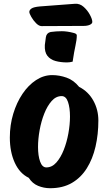

<svg xmlns="http://www.w3.org/2000/svg" viewBox="-20 -980 574 1015"><path d="M245 15Q212 15 181.5 2.5Q151 -10 132 -40Q84 -63 58 -120Q32 -177 32 -253Q32 -319 50 -378.5Q68 -438 99 -484Q130 -530 170.5 -556.5Q211 -583 256 -583Q294 -583 332 -569.5Q370 -556 398 -521Q447 -496 473.5 -448Q500 -400 500 -343Q500 -270 485 -205Q470 -140 439 -90.5Q408 -41 360 -13Q312 15 245 15ZM225 -95Q255 -95 278 -121Q301 -147 317 -187.5Q333 -228 341.5 -275Q350 -322 350 -364Q350 -410 339.5 -441Q329 -472 306 -472Q276 -472 253 -446Q230 -420 214 -379.5Q198 -339 189.5 -292Q181 -245 181 -203Q181 -157 192 -126Q203 -95 225 -95ZM334 -650Q301 -650 273.5 -657.5Q246 -665 230.5 -685Q215 -705 217 -742Q219 -761 222.5 -783.5Q226 -806 248 -811Q260 -813 277 -814Q294 -815 307 -815Q335 -815 369 -806Q386 -802 386 -793Q386 -770 379 -739Q372 -708 364 -654Q348 -650 334 -650ZM200 -842Q186 -842 171 -857Q156 -872 145.5 -890.5Q135 -909 135 -917Q135 -927 146.5 -935Q158 -943 191 -946L376 -960Q402 -962 422.5 -943.5Q443 -925 455.5 -901.5Q468 -878 468 -864Q468 -855 455 -849Q442 -843 422 -843Z"/></svg>

Font: Protest Riot
Style: Regular
Weight: 400
Designer: Octavio Pardo
Foundry: Ashler Design
Version: Version 2.005; ttfautohint (v1.8.4.7-5d5b)